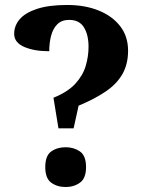

<svg xmlns="http://www.w3.org/2000/svg" viewBox="-20 -744 590 772"><path d="M215 -228 195 -351Q252 -374 282.5 -407Q313 -440 324.5 -478.5Q336 -517 336 -556Q336 -604 317.5 -634Q299 -664 258 -664Q228 -664 210.5 -646.5Q193 -629 185.5 -600.5Q178 -572 178 -538Q117 -538 77 -555.5Q37 -573 37 -608Q37 -641 59.5 -667Q82 -693 129.5 -708.5Q177 -724 250 -724Q321 -724 376 -702Q431 -680 463 -639Q495 -598 495 -540Q495 -487 473 -447.5Q451 -408 407 -377.5Q363 -347 296 -319L276 -228ZM244 8Q210 8 186 -9.5Q162 -27 162 -72Q162 -118 186 -135Q210 -152 244 -152Q277 -152 301.5 -135Q326 -118 326 -72Q326 -27 301.5 -9.5Q277 8 244 8Z"/></svg>

Font: Noto Serif Tamil
Style: Regular
Weight: 400
Designer: Indian Type Foundry, Tom Grace, and the Monotype Design Team
Foundry: Monotype Imaging Inc.
Version: Version 2.003